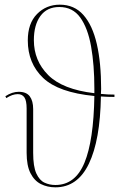

<svg xmlns="http://www.w3.org/2000/svg" viewBox="-20 -792 568 822"><path d="M217 10Q183 10 155 -4Q127 -18 110.5 -50.5Q94 -83 94 -138V-327Q94 -361 84.5 -375Q75 -389 56 -389Q33 -389 7 -372L3 -380Q32 -399 60 -399Q93 -399 107.5 -379.5Q122 -360 122 -325V-138Q122 -79 135.5 -49.5Q149 -20 170.5 -10Q192 0 217 0Q302 0 341.5 -95Q381 -190 384 -381Q230 -396 164.5 -458.5Q99 -521 99 -619Q99 -692 138.5 -732Q178 -772 236 -772Q298 -772 337 -728Q376 -684 394.5 -603.5Q413 -523 413 -411Q413 -400 412 -390Q440 -387 470 -387V-377Q440 -377 412 -379Q409 -192 360.5 -91Q312 10 217 10ZM125 -620Q125 -532 186.5 -470.5Q248 -409 384 -393Q384 -402 384 -413Q384 -514 370 -593Q356 -672 323.5 -717Q291 -762 234 -762Q181 -762 153 -723.5Q125 -685 125 -620Z"/></svg>

Font: Noto Serif Display Condensed Thin
Style: Regular
Weight: 100
Width: 3
Designer: Monotype Design Team
Foundry: Monotype Imaging Inc.
Version: Version 2.009